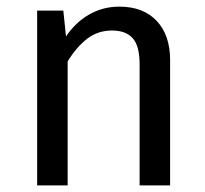

<svg xmlns="http://www.w3.org/2000/svg" viewBox="-20 -559 619 579"><path d="M493 -378V0H401V-365Q401 -421 380 -444Q359 -467 318 -467Q276 -467 244 -443Q212 -419 184 -374V0H92V-527H171L179 -449Q207 -491 248.5 -515Q290 -539 340 -539Q412 -539 452.5 -496Q493 -453 493 -378Z"/></svg>

Font: FiraGO
Style: Regular
Weight: 400
Designer: bBox Type
Foundry: bBox Type GmbH
Version: Version 1.001;April 20, 2020;FontCreator 12.0.0.2555 64-bit